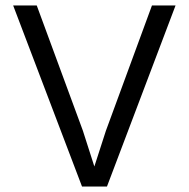

<svg xmlns="http://www.w3.org/2000/svg" viewBox="-20 -680 688 700"><path d="M370 0H279L28 -660H114L282 -204L324 -73L366 -203L534 -660H620Z"/></svg>

Font: Work Sans
Style: Regular
Weight: 400
Designer: Wei Huang
Foundry: Wei Huang
Version: Version 1.500; ttfautohint (v1.6)